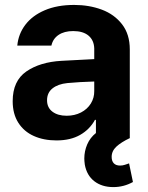

<svg xmlns="http://www.w3.org/2000/svg" viewBox="-20 -557 598 775"><path d="M322.3 107.4Q320.3 91.8 320.3 83Q320.3 53.2 332 25.9Q343.8 -1.5 367.2 -20V-73.2H363.3Q342.3 -34.7 303.5 -12.5Q264.6 9.8 208 9.8Q156.2 9.8 116.5 -8.1Q76.7 -25.9 54 -61.5Q31.2 -97.2 31.2 -148.4Q31.2 -230.5 86.4 -268.6Q141.6 -306.6 228.5 -311.5Q282.2 -314.9 360.4 -318.4V-361.3Q359.4 -394.5 337.4 -413.1Q315.4 -431.6 275.4 -431.6Q239.3 -431.6 216.3 -416Q193.4 -400.4 187.5 -373H49.8Q54.2 -419.9 82.3 -457Q110.4 -494.1 160.6 -515.6Q210.9 -537.1 279.3 -537.1Q339.8 -537.1 390.9 -518.1Q441.9 -499 472.9 -458.7Q503.9 -418.5 503.9 -357.4V-0.5L504.9 0Q468.8 17.1 449.7 34.9Q430.7 52.7 430.7 76.2Q430.7 93.3 439.5 102.3Q448.2 111.3 464.8 111.3Q474.6 111.3 484.1 108.2Q493.7 105 501 102.5L516.6 177.7Q479.5 198.2 437.5 198.2Q391.6 198.2 360.8 174.6Q330.1 150.9 322.3 107.4ZM249 -89.8Q281.2 -89.8 306.9 -103Q332.5 -116.2 346.7 -139.2Q360.8 -162.1 360.4 -189.5V-228Q337.4 -227.5 303.7 -225.6Q270 -223.6 252 -221.7Q213.9 -217.8 191.9 -200.2Q169.9 -182.6 169.9 -152.3Q169.9 -122.6 191.7 -106.2Q213.4 -89.8 249 -89.8Z"/></svg>

Font: Pretendard Std
Style: Bold
Weight: 700
Designer: Base glyphs from Inter by Rasmus Andersson; Hangeul glyphs from Noto Sans CJK(Source Han Sans) by Jang Soo-young and Kan
Foundry: Kil Hyung-jin
Version: Version 1.309